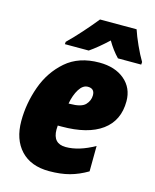

<svg xmlns="http://www.w3.org/2000/svg" viewBox="-116 -845 753 933"><g transform="rotate(15 260.5 -378.0)"><path d="M256 -606Q298 -635 347 -681Q372 -638 403 -606H520L521 -619Q503 -649 483.5 -692Q464 -735 454 -766H270Q241 -730 205.5 -690Q170 -650 137 -618L136 -606ZM412 -40 413 -168Q335 -124 269 -124Q204 -124 204 -195Q204 -205 205 -215H224Q356 -215 426.5 -266.5Q497 -318 497 -415Q497 -482 449 -522.5Q401 -563 322 -563Q219 -563 154 -506.5Q89 -450 58.5 -364.5Q28 -279 28 -191Q28 -98 78.5 -44Q129 10 221 10Q279 10 323.5 -2Q368 -14 412 -40ZM298 -435Q332 -435 332 -401Q332 -374 312 -353Q292 -332 234 -332H228Q236 -376 254.5 -405.5Q273 -435 298 -435Z"/></g></svg>

Font: Noto Sans Display SemiCondensed Black
Style: Italic
Weight: 900
Width: 4
Designer: Monotype Design team
Foundry: Monotype Imaging Inc.
Version: 1.000